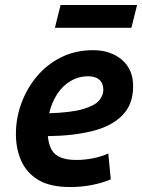

<svg xmlns="http://www.w3.org/2000/svg" viewBox="-20 -740 572 773"><path d="M262 13Q182 13 134.5 -15.5Q87 -44 65.5 -92.5Q44 -141 44 -200Q44 -264 66 -324Q88 -384 128.5 -432.5Q169 -481 226.5 -509.5Q284 -538 355 -538Q425 -538 470.5 -499.5Q516 -461 516 -393Q516 -319 472 -275Q428 -231 350.5 -212Q273 -193 173 -192Q173 -191 173 -189.5Q173 -188 173 -187Q177 -156 188.5 -136Q200 -116 224.5 -106Q249 -96 287 -96Q320 -96 353.5 -102.5Q387 -109 416 -122L426 -18Q397 -5 354 4Q311 13 262 13ZM178 -284Q268 -287 315 -301Q362 -315 379 -335.5Q396 -356 396 -378Q396 -405 380 -419Q364 -433 335 -433Q297 -433 264.5 -414Q232 -395 210 -361Q188 -327 178 -284ZM201 -628 224 -720H532L509 -628Z"/></svg>

Font: Ubuntu Sans
Style: Bold Italic
Weight: 700
Italic angle: -13.5°
Designer: Dalton Maag Ltd
Foundry: Dalton Maag Ltd
Version: Version 1.006